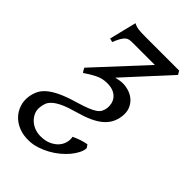

<svg xmlns="http://www.w3.org/2000/svg" viewBox="-247 -532 851 851"><g transform="rotate(45 178.5 -106.5)"><path d="M323.7 -124Q320.3 -100.1 310.1 -81.1Q299.8 -62 281 -46.1Q262.2 -30.3 234.6 -17.8Q207 -5.4 168.5 5.4Q126 17.1 100.8 28.8Q75.7 40.5 62.3 52.7Q48.8 64.9 44.2 77.1Q39.6 89.4 38.1 102.1Q35.2 121.6 42 138.2Q48.8 154.8 61.8 167.2Q74.7 179.7 92.5 186.8Q110.4 193.8 129.9 193.8Q159.7 193.8 180.7 184.3Q201.7 174.8 214.6 160.2Q227.5 145.5 231.9 127.9Q236.3 110.4 232.9 94.7Q253.4 85.4 269.5 80.1Q285.6 74.7 303.2 71.8L313 86.4Q312.5 101.1 303.7 118.7Q294.9 136.2 280.5 153.6Q266.1 170.9 246.6 187Q227.1 203.1 204.3 215.6Q181.6 228 157.2 235.8Q132.8 243.7 108.4 244.1Q73.2 245.1 45.9 234.1Q18.6 223.1 0.5 204.1Q-17.6 185.1 -25.9 159.9Q-34.2 134.8 -30.3 106.9Q-27.3 86.4 -19 68.4Q-10.7 50.3 8.1 33.9Q26.9 17.6 58.3 2.7Q89.8 -12.2 139.2 -26.4Q173.3 -36.6 194.6 -45.2Q215.8 -53.7 227.8 -62.5Q239.7 -71.3 244.6 -81.3Q249.5 -91.3 251.5 -104.5Q252.9 -117.2 250 -130.9Q247.1 -144.5 238.3 -156Q229.5 -167.5 213.6 -174.8Q197.8 -182.1 173.3 -182.1Q143.1 -182.1 116.9 -168.9Q90.8 -155.8 65.4 -137.7Q63 -140.1 58.8 -147.5Q54.7 -154.8 53.2 -158.7L265.6 -388.2H124.5Q114.3 -388.2 106.2 -386.7Q98.1 -385.3 90.8 -379.2Q83.5 -373 76.2 -360.6Q68.8 -348.1 60.1 -326.2L42.5 -331.1L74.2 -458.5Q88.4 -450.7 104.7 -448.7Q121.1 -446.8 148.9 -446.8H359.4L369.6 -429.7L181.2 -224.1Q192.4 -227.1 203.1 -228.8Q213.9 -230.5 224.6 -230.5Q242.7 -230.5 262 -224.1Q281.2 -217.8 296.1 -204.6Q311 -191.4 319.1 -171.4Q327.1 -151.4 323.7 -124Z"/></g></svg>

Font: GentiumAlt
Style: Italic
Weight: 400
Italic angle: -7°
Designer: J. Victor Gaultney
Version: Version 1.02; 2005; OFL release